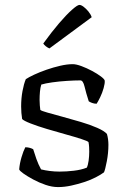

<svg xmlns="http://www.w3.org/2000/svg" viewBox="-20 -761 516 781"><path d="M216 0Q192 0 165.5 -9Q139 -18 115 -31Q91 -44 75.5 -55Q60 -66 58 -72Q60 -96 67.5 -121.5Q75 -147 83 -162Q93 -162 101.5 -159.5Q110 -157 115 -154Q120 -137 128 -114.5Q136 -92 147 -72Q163 -68 182.5 -65.5Q202 -63 222 -63Q250 -63 280 -66.5Q310 -70 333 -79Q338 -89 340.5 -107.5Q343 -126 343 -144Q343 -152 342.5 -162.5Q342 -173 340 -183Q337 -187 311 -195.5Q285 -204 247 -214.5Q209 -225 170.5 -236.5Q132 -248 104 -259Q76 -270 70 -277Q68 -289 67 -302Q66 -315 66 -328Q66 -361 71.5 -390.5Q77 -420 85 -439Q97 -447 119.5 -457.5Q142 -468 169.5 -477.5Q197 -487 225 -493.5Q253 -500 276 -500Q290 -500 311.5 -492Q333 -484 354.5 -472.5Q376 -461 390.5 -450Q405 -439 406 -433Q407 -422 401.5 -402.5Q396 -383 387.5 -365.5Q379 -348 373 -339Q363 -339 354 -342.5Q345 -346 341 -349Q330 -383 324 -408.5Q318 -434 307 -434Q284 -434 252.5 -432Q221 -430 192.5 -426Q164 -422 148 -417Q144 -405 142.5 -388Q141 -371 141 -355Q141 -343 142 -332Q143 -321 144 -314Q148 -310 173 -303Q198 -296 234.5 -286Q271 -276 308.5 -265Q346 -254 375.5 -241Q405 -228 415 -216Q418 -206 419.5 -194.5Q421 -183 421 -172Q421 -139 414.5 -105Q408 -71 403 -60Q391 -51 370 -40Q349 -29 323 -20.5Q297 -12 269.5 -6Q242 0 216 0ZM181 -564Q172 -568 165.5 -573.5Q159 -579 156 -584Q190 -631 220 -666Q250 -701 272.5 -721Q295 -741 303 -741Q310 -741 320 -733.5Q330 -726 339.5 -714.5Q349 -703 353 -691Z"/></svg>

Font: Texturina Medium 12pt ExtraLight
Style: Regular
Weight: 250
Version: Version 1.002